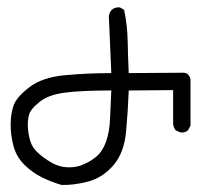

<svg xmlns="http://www.w3.org/2000/svg" viewBox="-20 -491 544 528"><path d="M149.4 17.6Q122.1 9.8 95.2 -3.4Q68.4 -16.6 46.4 -38.6Q24.4 -60.5 16.6 -91.3Q8.8 -122.1 9.3 -150.9Q9.8 -179.7 17.6 -201.7Q25.4 -223.6 60.5 -251Q95.7 -278.3 158.7 -284.2Q221.7 -290 286.1 -290L279.3 -447.3Q281.2 -457 287.1 -463.9Q295.9 -471.7 309.6 -470.7L321.3 -463.9Q330.1 -422.9 331.1 -378.4Q332 -334 334 -290L485.4 -291Q500 -290 503.9 -272.5V-145.5L497.1 -132.8Q488.3 -125 475.6 -127L462.9 -132.8Q457 -140.6 456.1 -150.4V-243.2L334 -242.2Q332 -187.5 326.7 -128.9Q321.3 -70.3 291.5 -36.1Q261.7 -2 222.2 8.3Q182.6 18.6 149.4 17.6ZM211.9 -40Q228.5 -46.9 245.1 -60.5Q261.7 -74.2 271.5 -101.1Q281.2 -127.9 282.7 -166Q284.2 -204.1 286.1 -242.2Q204.1 -242.2 158.7 -236.3Q113.3 -230.5 88.9 -210.9Q64.5 -191.4 60.1 -176.3Q55.7 -161.1 56.6 -142.1Q57.6 -123 63 -104Q68.4 -85 85.9 -69.3Q103.5 -53.7 124 -42.5Q144.5 -31.2 168.5 -30.8Q192.4 -30.3 211.9 -40Z"/></svg>

Font: JasonHandwriting2
Style: Regular
Weight: 400
Version: Version 1.05.10